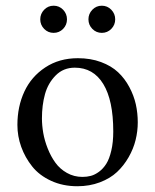

<svg xmlns="http://www.w3.org/2000/svg" viewBox="-20 -643 544 673"><path d="M134.8 -541.7Q121.1 -555.7 121.1 -575.2Q121.1 -594.7 134.8 -608.9Q148.4 -623 168 -623Q187.5 -623 201.2 -608.9Q214.8 -594.7 214.8 -575.2Q214.8 -555.7 201.2 -541.7Q187.5 -527.8 168 -527.8Q148.4 -527.8 134.8 -541.7ZM303.7 -541.7Q290 -555.7 290 -575.2Q290 -594.7 303.7 -608.9Q317.4 -623 336.9 -623Q356.4 -623 370.1 -608.9Q383.8 -594.7 383.8 -575.2Q383.8 -555.7 370.1 -541.7Q356.4 -527.8 336.9 -527.8Q317.4 -527.8 303.7 -541.7ZM41 -205.1Q41 -269.5 65.4 -322Q89.8 -374.5 138.7 -406.7Q187.5 -439 252.9 -439Q297.9 -439 334 -425.5Q370.1 -412.1 393.8 -389.9Q417.5 -367.7 433.3 -337.9Q449.2 -308.1 456.1 -277.3Q462.9 -246.6 462.9 -213.9Q462.9 -183.1 455.3 -152.3Q447.8 -121.6 430.9 -92Q414.1 -62.5 390.1 -40Q366.2 -17.6 330.1 -3.9Q293.9 9.8 251 9.8Q200.2 9.8 158.9 -9.3Q117.7 -28.3 92.8 -59.6Q67.9 -90.8 54.4 -128.2Q41 -165.5 41 -205.1ZM242.2 -405.8Q202.1 -405.8 175.3 -378.7Q148.4 -351.6 137.7 -313Q127 -274.4 127 -228Q127 -203.6 131.6 -177Q136.2 -150.4 147.2 -122.6Q158.2 -94.7 174.1 -72.8Q189.9 -50.8 214.6 -36.9Q239.3 -22.9 269 -22.9Q284.7 -22.9 298.6 -26.6Q312.5 -30.3 327.1 -41Q341.8 -51.8 352.5 -68.8Q363.3 -85.9 370.1 -115Q377 -144 377 -182.1Q377 -291.5 342 -348.6Q307.1 -405.8 242.2 -405.8Z"/></svg>

Font: Linux Libertine G
Style: Regular
Weight: 400
Designer: Philipp H. Poll
Foundry: Philipp H. Poll
Version: Version 4.7.5